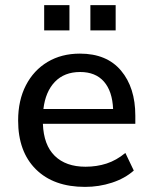

<svg xmlns="http://www.w3.org/2000/svg" viewBox="-20 -723 598 752"><path d="M313 9Q190 9 120.5 -60Q51 -129 51 -251Q51 -330 81.5 -389Q112 -448 166.5 -480.5Q221 -513 293 -513Q398 -513 454 -446.5Q510 -380 510 -270V-238H148Q151 -155 194.5 -112.5Q238 -70 315 -70Q359 -70 397.5 -82.5Q436 -95 471 -124L504 -55Q469 -24 418.5 -7.5Q368 9 313 9ZM294 -441Q232 -441 195 -402.5Q158 -364 150 -296H423Q420 -366 387 -403.5Q354 -441 294 -441ZM334 -604V-703H433V-604ZM153 -604V-703H252V-604Z"/></svg>

Font: Mulish SemiBold
Style: Regular
Weight: 600
Designer: Vernon Adams
Foundry: Vernon Adams
Version: Version 3.603; ttfautohint (v1.8.3)